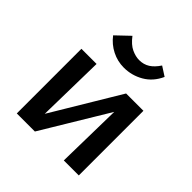

<svg xmlns="http://www.w3.org/2000/svg" viewBox="-171 -752 878 878"><g transform="rotate(45 268.5 -312.5)"><path d="M372 0 380 -418H469V0ZM68 0V-418H166L158 0ZM132 0V-43L357 -418H410V-373L185 0ZM266 -494Q225 -494 188.5 -512.5Q152 -531 127 -564L191 -625Q216 -592 242 -580Q268 -568 291 -568Q320 -568 342 -582Q364 -596 383 -625L428 -596Q405 -545 361 -519.5Q317 -494 266 -494Z"/></g></svg>

Font: Ysabeau Infant SemiBold
Style: Regular
Weight: 600
Designer: Christian Thalmann (Catharsis Fonts)
Version: Version 2.002; featfreeze: ss01,ss02,lnum